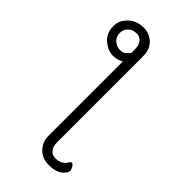

<svg xmlns="http://www.w3.org/2000/svg" viewBox="-270 -776 1041 1041"><g transform="rotate(45 250.0 -256.0)"><path d="M427 155Q399 190 334.5 190Q270 190 237 138Q221 113 221 76V-491Q191 -475 161.5 -475Q132 -475 106 -491Q49 -525 49 -590Q49 -634 81 -665Q113 -698 162 -701Q193 -704 221 -690Q279 -661 279 -589V72Q279 105 295 122Q311 139 333 139Q382 139 402 101Q408 92 414.5 92Q421 92 430 105.5Q439 119 439 130Q439 141 427 155ZM402 101Q402 100 402 100ZM221 -559V-585Q221 -619 204.5 -635.5Q188 -652 170.5 -652Q153 -652 141 -648Q129 -644 114.5 -629.5Q100 -615 100 -588.5Q100 -562 119 -543Q138 -524 169.5 -524Q201 -524 221 -559Z"/></g></svg>

Font: LXGW WenKai Mono TC Light
Style: Regular
Weight: 300
Designer: LXGW / Fontworks Inc.
Foundry: LXGW / Fontworks Inc.
Version: Version 1.330